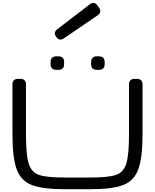

<svg xmlns="http://www.w3.org/2000/svg" viewBox="-20 -1297 1075 1332"><path d="M66.4 -365.2V-710.9Q66.4 -730 76.4 -740Q86.4 -750 105.5 -750H121.1Q140.1 -750 150.1 -740Q160.2 -730 160.2 -710.9V-365.2Q160.2 -221.7 179.2 -161.6Q198.2 -101.6 251 -83.5Q303.7 -65.4 429.2 -65.4H606Q731.4 -65.4 784.2 -83.5Q836.9 -101.6 856 -161.6Q875 -221.7 875 -365.2V-710.9Q875 -730 885 -740Q895 -750 914.1 -750H929.7Q948.7 -750 958.7 -740Q968.8 -730 968.8 -710.9V-365.2Q968.8 -200.7 939 -121.3Q909.2 -42 834.2 -13.2Q759.3 15.6 606 15.6H429.2Q275.9 15.6 200.9 -13.2Q126 -42 96.2 -121.3Q66.4 -200.7 66.4 -365.2ZM651.4 -906.2H667Q686 -906.2 696 -896.2Q706.1 -886.2 706.1 -867.2V-851.6Q706.1 -832.5 696 -822.5Q686 -812.5 667 -812.5H651.4Q632.3 -812.5 622.3 -822.5Q612.3 -832.5 612.3 -851.6V-867.2Q612.3 -886.2 622.3 -896.2Q632.3 -906.2 651.4 -906.2ZM370.1 -906.2H385.7Q404.8 -906.2 414.8 -896.2Q424.8 -886.2 424.8 -867.2V-851.6Q424.8 -832.5 414.8 -822.5Q404.8 -812.5 385.7 -812.5H370.1Q351.1 -812.5 341.1 -822.5Q331.1 -832.5 331.1 -851.6V-867.2Q331.1 -886.2 341.1 -896.2Q351.1 -906.2 370.1 -906.2ZM655.8 -1259.3 667 -1244.1Q678.2 -1228.5 675.5 -1214.8Q672.9 -1201.2 656.2 -1189.9L423.8 -1031.2Q408.7 -1021 395.5 -1022.7Q382.3 -1024.4 373 -1037.1L367.7 -1044.9Q358.4 -1057.6 360.8 -1070.6Q363.3 -1083.5 377.9 -1094.7L601.1 -1265.6Q616.7 -1278.3 630.6 -1276.6Q644.5 -1274.9 655.8 -1259.3Z"/></svg>

Font: Gyrochrome
Style: Regular
Weight: 400
Designer: David Moles
Foundry: David Moles
Version: Version 1.005;Glyphs 3.2.3 (3260)